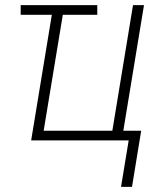

<svg xmlns="http://www.w3.org/2000/svg" viewBox="-20 -550 640 752"><path d="M497 182H454L484 0H102L183 -492H61V-530H361V-492H226L151 -38H420L501 -530H544L463 -38H533Z"/></svg>

Font: Iosevka Curly XLtExObl
Style: Regular
Weight: 200
Width: 7
Italic angle: -9°
Monospace: yes
Designer: Belleve Invis
Foundry: Belleve Invis
Version: Version 11.0.1; ttfautohint (v1.8.3)